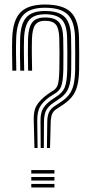

<svg xmlns="http://www.w3.org/2000/svg" viewBox="-20 -828 403 848"><path d="M187.2 -174.2 188.8 -291Q189.2 -318.2 197.4 -333.9Q205.5 -349.5 223 -360.5L243.2 -373.8Q268.8 -390 283.5 -408.1Q298.2 -426.2 304.8 -453Q311.2 -479.8 312 -521.5Q312.5 -558.8 312.2 -593.2Q312 -627.8 311.5 -660.2Q310.2 -732 279.9 -762.9Q249.5 -793.8 178.8 -793.8Q113 -793.8 83.5 -762.4Q54 -731 51.5 -659Q50.2 -624 50.8 -587Q51.2 -550 52 -516H34.5Q33.8 -549 33.4 -586.9Q33 -624.8 34 -659.8Q36.8 -739 70.5 -773.5Q104.2 -808 178.8 -808Q258.8 -808 293.2 -773.8Q327.8 -739.5 329 -660.2Q329.5 -624 329.8 -590.9Q330 -557.8 329.5 -521.5Q328.8 -476.5 320.8 -447.4Q312.8 -418.2 295.9 -398.2Q279 -378.2 251.2 -360.8L231 -347.5Q219.2 -340.8 212.2 -328.5Q205.2 -316.2 204 -291L201 -174.2ZM159.8 -174.2 159 -291Q158.2 -329.8 170.9 -349.9Q183.5 -370 207 -386.5L227 -400Q255.2 -417 265.6 -441.4Q276 -465.8 277 -521.5Q277.8 -560.8 277.4 -592.8Q277 -624.8 276.5 -660Q275.5 -717 253.4 -741Q231.2 -765 178.8 -765Q131 -765 109.8 -740.4Q88.5 -715.8 86.2 -658.2Q85.2 -623.5 85.6 -587.4Q86 -551.2 86.8 -516H69.5Q68.5 -552.5 68.2 -588.9Q68 -625.2 69 -658.2Q71 -723.2 96.4 -751.4Q121.8 -779.5 178.8 -779.5Q240.5 -779.5 266.8 -752Q293 -724.5 294 -660.2Q294.5 -625.5 294.9 -592.5Q295.2 -559.5 294.5 -521.5Q293.8 -481.2 287.9 -456.5Q282 -431.8 269.2 -416Q256.5 -400.2 235 -387L215 -373.2Q197.5 -361.8 186.1 -344.4Q174.8 -327 174.2 -291L173.5 -174.2ZM132.2 -174.2 129.2 -291Q126.8 -336 141.1 -361.1Q155.5 -386.2 191 -412.2L209.8 -424.8Q228.2 -434 234.6 -451.9Q241 -469.8 242.2 -521.8Q243 -558.8 242.8 -591.5Q242.5 -624.2 241.8 -660Q240.5 -702.2 226.8 -719.2Q213 -736.2 178.8 -736.2Q148.5 -736.2 135.5 -718Q122.5 -699.8 121.2 -656.2Q120.2 -625 120.6 -588.1Q121 -551.2 121.8 -516H104.2Q103.5 -553.8 103.2 -589.4Q103 -625 103.8 -657Q105.5 -707.8 122.5 -729.2Q139.5 -750.8 178.8 -750.8Q222.2 -750.8 240.1 -730.1Q258 -709.5 259.2 -660Q259.8 -625.2 260.1 -592.5Q260.5 -559.8 259.8 -521.8Q258.5 -467.2 250.2 -446.2Q242 -425.2 219 -412.5L199 -399.8Q170.5 -380 157.1 -357.1Q143.8 -334.2 144.5 -291L146 -174.2ZM118.2 -61.5V-77H220.5V-61.5ZM118.2 -30.8V-46.2H220.5V-30.8ZM118.2 0V-15.5H220.5V0Z"/></svg>

Font: Big Shoulders Inline Display SemiBold
Style: Regular
Weight: 600
Designer: Patric King
Foundry: XO Type Co
Version: Version 1.000